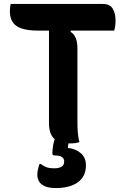

<svg xmlns="http://www.w3.org/2000/svg" viewBox="-20 -720 640 972"><path d="M34 -700H500Q537 -700 551 -675.5Q565 -651 565 -616Q565 -601 563 -587.5Q561 -574 558 -565H176Q121 -565 89 -576Q57 -587 43.5 -609Q30 -631 30 -661Q30 -672 31 -681Q32 -690 34 -700ZM382 0Q371 3 360.5 4.5Q350 6 334 6Q279 6 253.5 -18.5Q228 -43 228 -96Q228 -158 228 -219.5Q228 -281 228 -342Q228 -403 228 -465Q228 -527 228 -589H347L337 -559Q350 -551 357.5 -539Q365 -527 368.5 -511Q372 -495 372 -475Q372 -412 372 -349.5Q372 -287 372 -224Q372 -161 372 -98Q372 -74 374 -48.5Q376 -23 382 0ZM415 117Q415 173 374.5 202.5Q334 232 263 232Q228 232 207.5 223Q187 214 178 199Q169 184 169 165Q169 155 170.5 146Q172 137 174.5 128Q177 119 180 110H186Q201 121 215.5 126.5Q230 132 256 132Q278 132 291.5 124Q305 116 305 97Q305 83 293.5 75Q282 67 258 67Q252 67 248.5 64.5Q245 62 245 56Q245 51 246 39.5Q247 28 249 15.5Q251 3 255 -9.5Q259 -22 264 -29Q267 -34 273.5 -37Q280 -40 294 -42Q308 -44 333 -43Q332 -39 330.5 -29.5Q329 -20 328 -9.5Q327 1 326 9.5Q325 18 324 23V29Q363 33 389 55.5Q415 78 415 117Z"/></svg>

Font: Recursive Casual
Style: Bold
Weight: 700
Version: Version 1.085